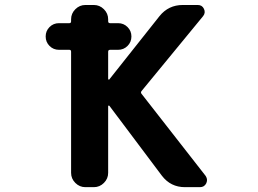

<svg xmlns="http://www.w3.org/2000/svg" viewBox="-20 -775 1040 774"><path d="M217.8 -574.2Q195.3 -574.2 179.7 -589.8Q164.1 -605.5 164.1 -627.9Q164.1 -650.4 179.7 -666Q195.3 -681.6 217.8 -681.6H259.8Q266.6 -681.6 266.6 -689.5V-697.3Q266.6 -720.7 283.7 -737.8Q300.8 -754.9 324.2 -754.9H358.4Q381.8 -754.9 398.9 -737.8Q416 -720.7 416 -697.3V-689.5Q416 -681.6 423.8 -681.6H456.1Q478.5 -681.6 494.1 -666Q509.8 -650.4 509.8 -627.9Q509.8 -605.5 494.1 -589.8Q478.5 -574.2 456.1 -574.2H423.8Q416 -574.2 416 -566.4V-457Q416 -455.1 418 -454.1Q419.9 -453.1 420.9 -455.1L623 -710Q659.2 -754.9 716.8 -754.9H777.3Q794.9 -754.9 802.2 -739.3Q809.6 -723.6 798.8 -710L550.8 -408.2Q545.9 -402.3 550.8 -396.5L808.6 -66.4Q814.5 -57.6 814.5 -48.8Q814.5 -43 811.5 -36.1Q803.7 -20.5 786.1 -20.5H725.6Q668 -20.5 632.8 -66.4L420.9 -348.6Q418.9 -349.6 417.5 -349.1Q416 -348.6 416 -347.7V-78.1Q416 -54.7 398.9 -37.6Q381.8 -20.5 358.4 -20.5H324.2Q300.8 -20.5 283.7 -37.6Q266.6 -54.7 266.6 -78.1V-566.4Q266.6 -574.2 259.8 -574.2Z"/></svg>

Font: Gen Jyuu Gothic Monospace Bold
Style: Bold
Weight: 700
Designer: [Source Han Sans]
Ryoko NISHIZUKA  (kana & ideographs); Paul D. Hunt (Latin, Greek & Cyrillic); Wenlong ZHANG  (bopomofo
Version: Version 1.002.20150607